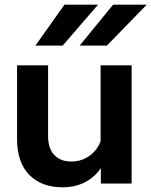

<svg xmlns="http://www.w3.org/2000/svg" viewBox="-20 -781 644 817"><path d="M540.1 0H409.1V-96L408.1 -124V-503H540.1ZM415 -209.9 441.6 -192Q443.6 -130.2 419.4 -83.5Q395.2 -36.8 350.5 -10.4Q305.7 16 245.6 16Q157.2 16 104.9 -36.7Q52.6 -89.4 52.6 -189.4V-503H184.6V-202.9Q184.6 -148.8 211.3 -121.2Q237.9 -93.6 283.6 -93.6Q317 -93.6 345.1 -108.3Q373.2 -123 392.1 -149.3Q411 -175.6 415 -209.9ZM397.2 -761 246.6 -587H130.7L254.2 -761ZM604.3 -761 434.8 -587H318.9L461.3 -761Z"/></svg>

Font: Wix Madefor Display
Style: Regular
Weight: 400
Designer: Dalton Maag Ltd
Foundry: Dalton Maag Ltd
Version: Version 3.100